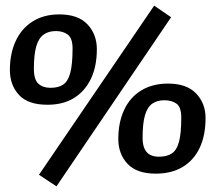

<svg xmlns="http://www.w3.org/2000/svg" viewBox="-20 -606 748 680"><path d="M180 54 118 13 526 -586 586 -545ZM148 -235Q79 -235 47 -270Q15 -305 15 -358Q15 -416 35.5 -460.5Q56 -505 95.5 -530Q135 -555 190 -555Q257 -555 290 -519.5Q323 -484 323 -432Q323 -370 301.5 -326Q280 -282 241.5 -258.5Q203 -235 148 -235ZM159 -295Q187 -295 204 -306.5Q221 -318 229 -348.5Q237 -379 237 -434Q237 -471 220 -483.5Q203 -496 178 -496Q152 -496 134.5 -483.5Q117 -471 108.5 -442Q100 -413 100 -362Q100 -324 116 -309.5Q132 -295 159 -295ZM532 9Q464 9 431.5 -26Q399 -61 399 -114Q399 -172 419.5 -216.5Q440 -261 480 -285.5Q520 -310 575 -310Q641 -310 674.5 -275Q708 -240 708 -188Q708 -126 687 -82Q666 -38 626.5 -14.5Q587 9 532 9ZM543 -51Q571 -51 588.5 -62.5Q606 -74 614 -104Q622 -134 622 -189Q622 -227 605 -239Q588 -251 562 -251Q537 -251 519.5 -239Q502 -227 493.5 -198Q485 -169 485 -118Q485 -93 492.5 -78Q500 -63 513 -57Q526 -51 543 -51Z"/></svg>

Font: Faustina Light SemiBold
Style: Italic
Weight: 600
Italic angle: -8°
Version: Version 1.200